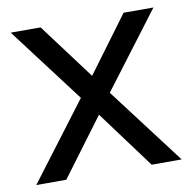

<svg xmlns="http://www.w3.org/2000/svg" viewBox="-66 -606 668 671"><g transform="rotate(-10 268.0 -270.0)"><path d="M10 0 216.5 -273 14.5 -540H120.5L268.5 -342L415 -540H521L319 -273L526 0H419.5L268.5 -204L116.5 0Z"/></g></svg>

Font: Vela Sans Med
Style: Regular
Weight: 500
Designer: Principal design: Mikhail Sharanda - project Manrope.
Design modification: Ravid Balaliev
Foundry: Mikhail Sharanda
Version: Version 1.001